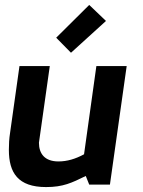

<svg xmlns="http://www.w3.org/2000/svg" viewBox="-20 -749 579 779"><path d="M208 -596 268 -535 410 -664 342 -729ZM167 10C236 10 271 -7 328 -35L342 0H426L494 -481H371L321 -123C286 -104 252 -94 217 -94C162 -94 138 -125 138 -170L182 -481H59L21 -211C17 -186 16 -163 16 -141C16 -48 53 10 167 10Z"/></svg>

Font: Cantarell
Style: BoldOblique
Weight: 700
Italic angle: -8°
Designer: Dave Crossland
Version: Version 0.024